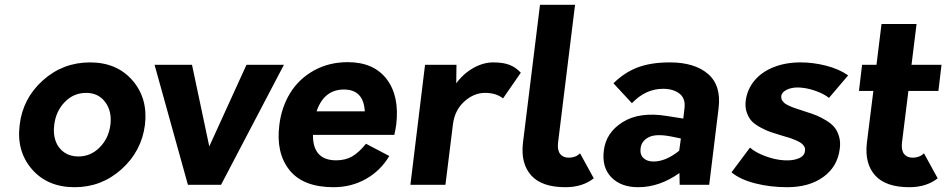

<svg xmlns="http://www.w3.org/2000/svg" viewBox="-20 -770 3943 800"><path d="M291 10Q178 10 113 -65Q48 -140 62 -250Q75 -360 158.5 -435Q242 -510 355 -510Q467 -510 532 -435Q597 -360 584 -250Q570 -140 486.5 -65Q403 10 291 10ZM306 -118Q358 -118 395.5 -156Q433 -194 440 -250Q447 -306 418.5 -344.5Q390 -383 339 -383Q287 -383 250 -345Q213 -307 206 -250Q201 -213 211.5 -183Q222 -153 247 -135.5Q272 -118 306 -118Z M1007 -500H1163L901 0H763L624 -500H780L852 -160Z M1631 -251Q1628 -230 1623 -208H1284Q1283 -102 1381 -102Q1418 -102 1446 -117.5Q1474 -133 1505 -171L1602 -120Q1566 -59 1505 -24.5Q1444 10 1370 10Q1243 10 1186 -61.5Q1129 -133 1144 -250Q1153 -324 1189.5 -383Q1226 -442 1288.5 -476.5Q1351 -511 1429 -511Q1537 -511 1591 -440.5Q1645 -370 1631 -251ZM1413 -397Q1330 -397 1299 -306H1500Q1495 -397 1413 -397Z M2035 -510Q2077 -510 2103.5 -499.5Q2130 -489 2150 -467L2076 -360Q2047 -383 2001 -383Q1954 -383 1914 -346.5Q1874 -310 1867 -250L1836 0H1690L1751 -500H1882L1881 -423Q1901 -450 1925.5 -469Q1950 -488 1978 -499Q2006 -510 2035 -510Z M2336 10Q2237 10 2193 -39.5Q2149 -89 2159 -175L2230 -750H2376L2305 -174Q2302 -144 2314 -128.5Q2326 -113 2350 -113Q2378 -113 2397 -131L2454 -27Q2407 10 2336 10Z M2771 -510Q2874 -510 2930 -462Q2986 -414 2974 -318L2935 0H2812L2811 -49Q2728 10 2639 10Q2567 10 2527 -31.5Q2487 -73 2496 -143Q2505 -218 2575 -261.5Q2645 -305 2757 -287L2827 -276L2832 -319Q2837 -360 2811 -380Q2785 -400 2743 -400Q2670 -400 2613 -340L2536 -423Q2583 -469 2638 -489.5Q2693 -510 2771 -510ZM2649 -151Q2646 -126 2661 -111.5Q2676 -97 2703 -97Q2754 -97 2810 -142L2817 -193L2778 -201Q2713 -214 2682.5 -198Q2652 -182 2649 -151Z M3260 10Q3189 10 3126.5 -6Q3064 -22 3028 -52L3105 -155Q3127 -135 3168.5 -119.5Q3210 -104 3248 -102Q3283 -100 3307.5 -110Q3332 -120 3334 -141Q3336 -151 3331 -159.5Q3326 -168 3318.5 -173.5Q3311 -179 3296 -185.5Q3281 -192 3270 -195.5Q3259 -199 3238 -205Q3209 -214 3192 -219.5Q3175 -225 3150.5 -238Q3126 -251 3113 -264.5Q3100 -278 3092 -300Q3084 -322 3087 -349Q3093 -397 3123 -433.5Q3153 -470 3203 -490Q3253 -510 3316 -510Q3368 -510 3421.5 -496.5Q3475 -483 3514 -456L3434 -362Q3416 -377 3384.5 -389Q3353 -401 3325 -404Q3303 -407 3284 -404Q3265 -401 3251 -392Q3237 -383 3235 -369Q3235 -363 3236 -358.5Q3237 -354 3240.5 -349.5Q3244 -345 3247.5 -341.5Q3251 -338 3258.5 -334Q3266 -330 3271.5 -327.5Q3277 -325 3286.5 -321.5Q3296 -318 3302.5 -316Q3309 -314 3321 -310Q3333 -306 3339 -304Q3365 -296 3383 -288.5Q3401 -281 3422.5 -268Q3444 -255 3456.5 -240Q3469 -225 3476 -201.5Q3483 -178 3479 -150Q3470 -76 3411 -33Q3352 10 3260 10Z M3830 -131 3887 -27Q3840 10 3769 10Q3670 10 3626 -39.5Q3582 -89 3592 -175L3619 -391H3559L3572 -500H3632L3653 -670H3799L3778 -500H3903L3890 -391H3765L3738 -174Q3735 -144 3747 -128.5Q3759 -113 3783 -113Q3811 -113 3830 -131Z"/></svg>

Font: Orkney
Style: BoldItalic
Weight: 700
Designer: Samuel Oakes and Alfredo Marco Pradil
Foundry: Alfredo Marco Pradil
Version: 1.0; ttfautohint (v1.5)